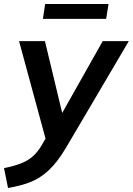

<svg xmlns="http://www.w3.org/2000/svg" viewBox="-51 -710 662 957"><path d="M-11 227 -31 128Q18 118 52 105Q86 92 110.5 71Q135 50 155 17L176 -19L44 -505H173L259 -147L461 -505H591L277 28Q234 100 190.5 140Q147 180 98 198.5Q49 217 -11 227ZM163 -616 174 -690H490L478 -616Z"/></svg>

Font: Mulish
Style: Bold Italic
Weight: 700
Italic angle: -9°
Designer: Vernon Adams
Foundry: Vernon Adams
Version: Version 3.603; ttfautohint (v1.8.3)